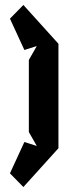

<svg xmlns="http://www.w3.org/2000/svg" viewBox="-20 -736 295 772"><path d="M215 -140V-560L74 -716L20 -661L78 -535L128 -551L96 -495V-205L128 -149L78 -165L20 -39L74 16Z"/></svg>

Font: Pescante Normal
Style: Regular
Weight: 400
Designer: Ariel Martín Pérez
Foundry: Tunera Type Foundry
Version: Version 1.000;FEAKit 1.0